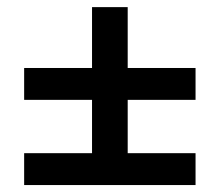

<svg xmlns="http://www.w3.org/2000/svg" viewBox="-20 -618 626 547"><path d="M242.2 -120.1V-597.7H343.8V-120.1ZM48.8 -333.5V-424.3H537.1V-333.5ZM48.8 -90.8V-181.6H537.1V-90.8Z"/></svg>

Font: Cascadia Code
Style: Regular
Weight: 400
Monospace: yes
Designer: Aaron Bell
Foundry: Saja Typeworks
Version: Version 2106.017